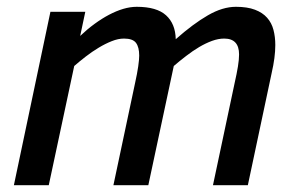

<svg xmlns="http://www.w3.org/2000/svg" viewBox="-20 -547 878 567"><path d="M608.9 0 672.9 -301.8Q679.2 -329.6 682.6 -350.3Q686 -371.1 686 -386.2Q686 -433.1 642.1 -433.1Q625 -433.1 606.2 -426.3Q587.4 -419.4 568.1 -408Q548.8 -396.5 529.8 -381.8Q510.7 -367.2 493.2 -352.1L418 0H314.9L378.9 -301.8Q385.3 -330.6 388.2 -351.1Q391.1 -371.6 391.1 -382.8Q391.1 -407.7 381.6 -420.4Q372.1 -433.1 346.2 -433.1Q329.1 -433.1 310.1 -425.5Q291 -418 271.5 -406.2Q252 -394.5 233.4 -380.1Q214.8 -365.7 199.2 -352.1L124 0H21L128.9 -512.2H231.9L216.8 -440.9Q237.3 -460.4 259 -476.3Q280.8 -492.2 302 -503.4Q323.2 -514.6 344 -520.8Q364.7 -526.9 383.8 -526.9Q442.9 -526.9 470.5 -501.7Q498 -476.6 499 -431.2Q550.3 -476.6 593.8 -501.7Q637.2 -526.9 676.8 -526.9Q710.4 -526.9 732.9 -518.3Q755.4 -509.8 768.8 -494.6Q782.2 -479.5 787.6 -458.7Q793 -438 793 -414.1Q793 -396 790.3 -375.2Q787.6 -354.5 782.2 -331.1L711.9 0Z"/></svg>

Font: Clear Sans Medium
Style: Italic
Weight: 500
Italic angle: -12°
Foundry: Intel Corporation
Version: Version 1.00